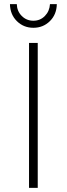

<svg xmlns="http://www.w3.org/2000/svg" viewBox="-20 -906 322 926"><path d="M120 -699H162V0H120ZM141 -806Q174 -806 196.5 -829Q219 -852 221 -886H254Q253 -836 220.5 -804Q188 -772 141 -772Q94 -772 61.5 -804Q29 -836 28 -886H61Q62 -852 85 -829Q108 -806 141 -806Z"/></svg>

Font: Montserrat arm2 ExtraLight
Style: Regular
Weight: 275
Designer: Julieta Ulanovsky
Foundry: Julieta Ulanovsky
Version: Version 6.000